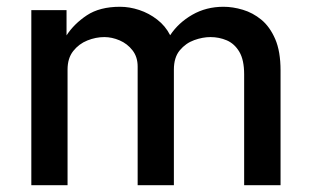

<svg xmlns="http://www.w3.org/2000/svg" viewBox="-20 -547 913 567"><path d="M72.5 0V-517H176.5V-442.5Q198.5 -476.5 236.5 -501.8Q274.5 -527 334.5 -527Q362.5 -527 391.2 -517.5Q420 -508 444.2 -489.2Q468.5 -470.5 482.5 -443Q507 -480 548 -503.5Q589 -527 640 -527Q667.5 -527 697 -518.2Q726.5 -509.5 751.8 -488.8Q777 -468 792.8 -431.5Q808.5 -395 808.5 -339V0H701V-327.5Q701 -370 686.8 -394Q672.5 -418 649.8 -427.8Q627 -437.5 601.5 -437.5Q578.5 -437.5 553.5 -428.5Q528.5 -419.5 511 -398.5Q493.5 -377.5 493.5 -341.5V0H386.5V-350.5Q386.5 -379 371.2 -398.5Q356 -418 333.2 -427.8Q310.5 -437.5 288 -437.5Q263 -437.5 238 -427.5Q213 -417.5 196.2 -396.2Q179.5 -375 179.5 -341.5V0Z"/></svg>

Font: Public Sans Medium
Style: Regular
Weight: 500
Designer: The Public Sans Project Authors: Dan O. Williams and USWDS (Libre Franklin designed by Pablo Impallari and Rodrigo Fuenz
Version: Version 1.007